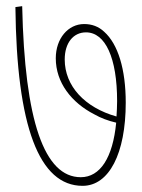

<svg xmlns="http://www.w3.org/2000/svg" viewBox="-20 -648 462 623"><path d="M248 -45C334 -45 388 -150 388 -315C388 -423 363 -505 318 -545C300 -562 278 -570 253 -570C201 -570 161 -523 161 -459C161 -380 212 -315 286 -277C307 -265 331 -256 357 -250C346 -136 305 -73 242 -73C124 -73 60 -255 52 -628L30 -625C34 -237 107 -45 248 -45ZM190 -455C190 -509 218 -543 259 -543C322 -543 360 -460 360 -320C360 -302 359 -286 358 -270C255 -299 190 -369 190 -455Z"/></svg>

Font: Noto Serif Devanagari ExtraCondensed Thin
Style: Regular
Weight: 100
Width: 2
Designer: Universal Thirst, Indian Type Foundry and the Monotype Design Team
Foundry: Monotype Imaging Inc.
Version: Version 2.004